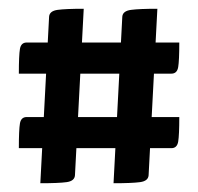

<svg xmlns="http://www.w3.org/2000/svg" viewBox="-20 -525 452 438"><path d="M239 -107 259 -487Q260 -500 279 -502.5Q298 -505 339 -505L319 -125Q318 -112 299.5 -109.5Q281 -107 239 -107ZM72 -107 92 -487Q93 -500 111.5 -502.5Q130 -505 171 -505L151 -125Q150 -112 132 -109.5Q114 -107 72 -107ZM23 -187Q23 -229 25.5 -243.5Q28 -258 41 -258H389Q389 -217 386.5 -202Q384 -187 371 -187ZM23 -357Q23 -399 25.5 -413.5Q28 -428 41 -428H389Q389 -387 386.5 -372Q384 -357 371 -357Z"/></svg>

Font: Yanone Kaffeesatz ExtraLight Medium
Style: Regular
Weight: 500
Version: Version 2.003